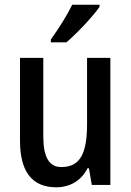

<svg xmlns="http://www.w3.org/2000/svg" viewBox="-20 -786 557 816"><path d="M403 -757V-766H287C265 -721 231 -667 196 -618V-606H262C306 -643 376 -717 403 -757ZM449 -540H350V-259C350 -138 323 -76 241 -76C188 -76 164 -119 164 -207V-540H65V-188C65 -61 113 10 219 10C276 10 325 -17 352 -71H358L370 0H449Z"/></svg>

Font: Noto Sans Myanmar UI Condensed Medium
Style: Regular
Weight: 500
Width: 3
Designer: Monotype Design Team
Foundry: Monotype Imaging Inc.
Version: Version 2.103